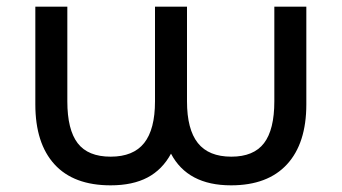

<svg xmlns="http://www.w3.org/2000/svg" viewBox="-20 -550 1025 576"><path d="M899 -530V-237Q899 -120 841 -57Q783 6 673 6Q543 6 493 -89Q467 -41 422.5 -17.5Q378 6 312 6Q201 6 143.5 -57Q86 -120 86 -237V-530H182V-246Q182 -161 213 -120.5Q244 -80 312 -80Q380 -80 412.5 -121Q445 -162 445 -246V-530H541V-246Q541 -162 573.5 -121Q606 -80 674 -80Q741 -80 772 -120.5Q803 -161 803 -246V-530Z"/></svg>

Font: Montserrat Alternates Medium
Style: Regular
Weight: 500
Designer: Julieta Ulanovsky
Foundry: Julieta Ulanovsky
Version: Version 7.200